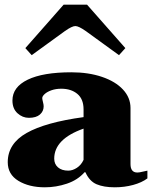

<svg xmlns="http://www.w3.org/2000/svg" viewBox="-20 -788 656 818"><path d="M88 -583 251 -768H351L514 -583L487 -553L345 -656Q315 -677 301 -677Q287 -677 257 -656L115 -553ZM13 -97Q13 -176 93.5 -221.5Q174 -267 336 -289V-322Q336 -366 309.5 -388Q283 -410 241 -410Q218 -410 199.5 -403.5Q181 -397 170.5 -387.5Q160 -378 160 -370Q160 -365 163 -353.5Q166 -342 166 -335Q166 -314 150 -300Q134 -286 103 -286Q76 -286 54.5 -305.5Q33 -325 33 -360Q33 -417 98 -448.5Q163 -480 284 -480Q357 -480 414.5 -460.5Q472 -441 504 -406.5Q536 -372 536 -328V-89Q536 -53 565 -53Q574 -53 587.5 -56.5Q601 -60 608 -61V-28Q584 -10 547 0Q510 10 469 10Q422 10 391.5 -3Q361 -16 344 -54H340Q311 -21 265 -5.5Q219 10 171 10Q104 10 58.5 -17.5Q13 -45 13 -97ZM336 -107V-240Q211 -196 211 -112Q211 -89 227 -75Q243 -61 271 -61Q289 -61 307.5 -73Q326 -85 336 -107Z"/></svg>

Font: Taviraj Black
Style: Regular
Weight: 900
Designer: Katatrad Team
Foundry: CadsonDemak
Version: Version 1.030